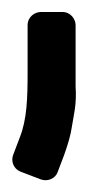

<svg xmlns="http://www.w3.org/2000/svg" viewBox="-40 -708 146 320"><path d="M28 -409C39 -405 52 -410 56 -421L67 -450C73 -467 78 -483 80 -498C83 -518 88 -533 86 -564V-666C86 -676 78 -688 64 -688H28C18 -688 6 -680 6 -666V-587C6 -545 5 -509 -7 -479L-18 -450C-22 -440 -18 -427 -6 -422Z"/></svg>

Font: Reckless Catfish
Style: Fax
Weight: 400
Foundry: Cannot Into Space Fonts
Version: Version 0.2894